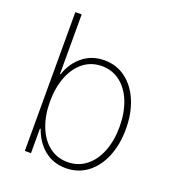

<svg xmlns="http://www.w3.org/2000/svg" viewBox="-131 -807 827 919"><g transform="rotate(20 282.0 -348.0)"><path d="M95.7 -707H127.9V-403.3H130.9Q151.4 -464.4 197.3 -501.2Q243.2 -538.1 306.6 -538.1Q368.7 -538.1 415.8 -502.7Q462.9 -467.3 488.8 -404.8Q514.6 -342.3 514.6 -263.7Q514.6 -184.6 489 -122.3Q463.4 -60.1 416.3 -24.7Q369.1 10.7 306.6 10.7Q243.2 10.7 197.8 -26.1Q152.3 -63 130.9 -125H127V0H95.7ZM304.7 -19.5Q358.9 -19.5 399.2 -51.3Q439.5 -83 460.9 -138.4Q482.4 -193.8 482.4 -263.7Q482.4 -333 460.9 -388.7Q439.5 -444.3 398.9 -476.1Q358.4 -507.8 304.7 -507.8Q251 -507.8 210.9 -476.3Q170.9 -444.8 149.4 -389.2Q127.9 -333.5 127.9 -263.7Q127.9 -193.8 149.4 -138.2Q170.9 -82.5 210.9 -51Q251 -19.5 304.7 -19.5Z"/></g></svg>

Font: Pretendard Thin
Style: Regular
Weight: 100
Designer: Base glyphs from Inter by Rasmus Andersson; Hangeul glyphs from Noto Sans CJK(Source Han Sans) by Jang Soo-young and Kan
Foundry: Kil Hyung-jin
Version: Version 1.309